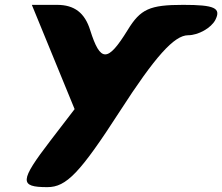

<svg xmlns="http://www.w3.org/2000/svg" viewBox="-20 -570 914 790"><path d="M287 -121 188 8C60 175 59 200 175 200C253 200 309 142 473 -112C618 -337 697 -425 754 -425C796 -425 849 -455 866 -488C891 -537 863 -550 734 -550C596 -550 558 -533 505 -446C423 -313 393 -313 351 -446C329 -517 286 -550 215 -550H111C170 -407 228 -264 287 -121Z"/></svg>

Font: Hussar Skorodowane
Style: Ky
Weight: 700
Foundry: Cannot Into Space Fonts
Version: Version 0.892